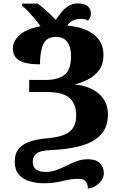

<svg xmlns="http://www.w3.org/2000/svg" viewBox="-20 -870 667 1119"><path d="M492 229Q493 209 481.5 190.5Q470 172 438 172Q395 172 344.5 185Q294 198 235 198Q192 198 153 186.5Q114 175 90 147.5Q66 120 66 73Q66 22 92 -6Q118 -34 160.5 -47Q203 -60 254 -64Q343 -71 383.5 -101Q424 -131 424 -199Q424 -264 385 -299Q346 -334 248 -334H150V-404H245Q319 -404 356.5 -434Q394 -464 394 -543Q394 -594 373 -624.5Q352 -655 305 -655Q252 -655 232.5 -612.5Q213 -570 213 -495Q168 -495 132 -502.5Q96 -510 75.5 -530.5Q55 -551 55 -590Q55 -628 93 -664.5Q131 -701 216 -717Q202 -738 182 -761.5Q162 -785 142.5 -805.5Q123 -826 109 -836V-849H200Q234 -823 258 -800.5Q282 -778 305 -754Q319 -775 336.5 -797Q354 -819 378 -834.5Q402 -850 434 -850Q510 -850 510 -787Q510 -781 505.5 -769.5Q501 -758 492 -749Q485 -756 474 -758Q463 -760 455 -760Q426 -760 406 -751Q386 -742 372 -721Q433 -716 480.5 -696Q528 -676 555.5 -639.5Q583 -603 583 -547Q583 -495 557 -460.5Q531 -426 491.5 -406Q452 -386 412 -377Q444 -376 478.5 -365.5Q513 -355 542.5 -334.5Q572 -314 590.5 -281.5Q609 -249 609 -204Q609 -127 566 -83Q523 -39 447.5 -19Q372 1 274 5Q216 7 193.5 24Q171 41 171 72Q171 103 190.5 117.5Q210 132 245 132Q279 132 309 121Q339 110 368.5 95Q398 80 428 69Q458 58 492 58Q539 58 562 81Q585 104 585 139Q585 163 571 182.5Q557 202 536 214.5Q515 227 492 229Z"/></svg>

Font: Noto Serif Black
Style: Regular
Weight: 900
Designer: Monotype Design Team
Foundry: Monotype Imaging Inc.
Version: Version 2.014; ttfautohint (v1.8.4.7-5d5b)